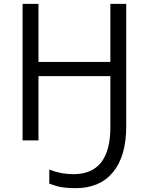

<svg xmlns="http://www.w3.org/2000/svg" viewBox="-20 -734 767 1004"><path d="M640.1 -73.2Q640.1 82 571.3 166Q502.4 250 375 250Q335 250 305.2 245.4Q275.4 240.7 237.8 226.1V152.8Q297.9 176.8 363.8 176.8Q557.1 176.8 557.1 -68.8V-335.9H181.2V0H98.1V-713.9H181.2V-410.2H557.1V-713.9H640.1Z"/></svg>

Font: HunimalSansv1.5
Style: Regular
Weight: 400
Foundry: Ascender Corporation
Version: Version 1.10